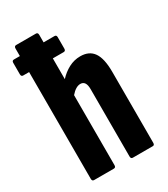

<svg xmlns="http://www.w3.org/2000/svg" viewBox="-173 -762 734 841"><g transform="rotate(-30 194.0 -341.5)"><path d="M49 0Q39 0 39 -12V-552H9Q-1 -552 -1 -564V-622Q-1 -633 9 -633H39V-671Q39 -683 49 -683H149Q159 -683 159 -671V-633H214Q224 -633 224 -622V-564Q224 -552 214 -552H159V-447Q181 -471 208.5 -485.5Q236 -500 267 -500Q312 -500 333.5 -469Q355 -438 355 -371V-12Q355 0 346 0H245Q235 0 235 -12V-353Q235 -395 207 -395Q184 -395 159 -366V-12Q159 0 149 0Z"/></g></svg>

Font: Sofia Sans Extra Condensed ExtraBold
Style: Regular
Weight: 800
Designer: Botio Nikoltchev, Ani Petrova
Foundry: lettersoup
Version: Version 4.101; ttfautohint (v1.8.4.7-5d5b)